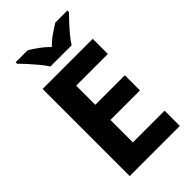

<svg xmlns="http://www.w3.org/2000/svg" viewBox="-276 -1023 1113 1113"><g transform="rotate(-45 280.0 -467.0)"><path d="M501 0H90V-714H501V-590H241V-433H483V-309H241V-125H501ZM214 -774Q200 -797 177.5 -824Q155 -851 131.5 -877Q108 -903 89 -921V-934H188Q214 -918 244 -896.5Q274 -875 300 -848Q326 -875 357 -896.5Q388 -918 414 -934H513V-921Q495 -903 471 -877Q447 -851 424.5 -824Q402 -797 388 -774Z"/></g></svg>

Font: Noto Sans Bengali UI
Style: Bold
Weight: 700
Designer: Jelle Bosma - Monotype Design Team
Foundry: Monotype Imaging Inc.
Version: Version 2.003; ttfautohint (v1.8.4.7-5d5b)